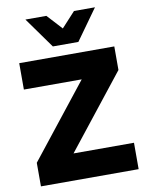

<svg xmlns="http://www.w3.org/2000/svg" viewBox="-100 -1011 825 1082"><g transform="rotate(-10 312.5 -470.5)"><path d="M45 0V-135L417 -606V-554H45V-705H589V-570L217 -99V-151H604V0ZM248 -765 122 -941H242L321 -855L400 -941H520L394 -765Z"/></g></svg>

Font: Nunito Sans 12pt ExtraLight 12pt Black
Style: Regular
Weight: 900
Version: Version 3.101;gftools[0.9.27]